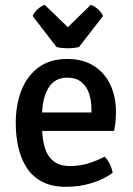

<svg xmlns="http://www.w3.org/2000/svg" viewBox="-20 -746 540 780"><path d="M109 -214V-289H351.5V-302Q351.5 -337 341.8 -366.2Q332 -395.5 310.2 -413Q288.5 -430.5 252.5 -430.5Q201.5 -430.5 176 -387.5Q150.5 -344.5 150.5 -269V-237.5Q150.5 -190.5 160.2 -152.8Q170 -115 195 -93.2Q220 -71.5 266 -71.5Q303.5 -71.5 338.5 -82.2Q373.5 -93 405 -109.5Q418 -97 426.8 -78.2Q435.5 -59.5 437.5 -43.5Q402 -17.5 352.2 -2.2Q302.5 13 250 13Q190.5 13 150.8 -8Q111 -29 87.8 -65.8Q64.5 -102.5 54.2 -149Q44 -195.5 44 -246Q44 -320.5 67.2 -379.5Q90.5 -438.5 137 -472.5Q183.5 -506.5 252.5 -506.5Q317.5 -506.5 361.8 -478Q406 -449.5 428.5 -401.2Q451 -353 451 -293.5Q451 -269.5 449.2 -252.2Q447.5 -235 443.5 -214ZM209.5 -555 112.5 -681Q120 -698 134.8 -710.2Q149.5 -722.5 161.5 -726.5L255.5 -635.5L349 -726.5Q361.5 -722.5 376.2 -710.2Q391 -698 398.5 -681L301 -555Q281.5 -550 255.5 -550Q229 -550 209.5 -555Z"/></svg>

Font: Signika
Style: Regular
Weight: 400
Designer: Anna Giedry
Foundry: Anna Giedry
Version: Version 2.001